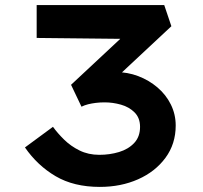

<svg xmlns="http://www.w3.org/2000/svg" viewBox="-20 -724 799 754"><path d="M372 10Q270 10 198.5 -32Q127 -74 78 -145L188 -226Q206 -201 232 -175.5Q258 -150 292.5 -133Q327 -116 370 -116Q411 -116 447.5 -127Q484 -138 507 -162.5Q530 -187 530 -226Q530 -261 508.5 -282.5Q487 -304 455 -313Q423 -322 391 -322Q373 -322 356.5 -320Q340 -318 326 -314.5Q312 -311 300 -305L259 -391L484 -601L498 -571L124 -575V-704H625L653 -621L381 -367L347 -432Q359 -436 384 -438.5Q409 -441 434 -441Q481 -441 523 -425Q565 -409 598.5 -380.5Q632 -352 651 -313.5Q670 -275 670 -231Q670 -159 630 -104.5Q590 -50 522.5 -20Q455 10 372 10Z"/></svg>

Font: Lexend Tera SemiBold
Style: Regular
Weight: 600
Version: Version 1.007